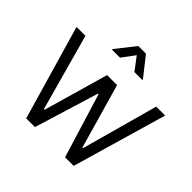

<svg xmlns="http://www.w3.org/2000/svg" viewBox="-220 -1137 1354 1354"><g transform="rotate(45 457.5 -460.0)"><path d="M15.6 -707H104.5L262.7 -134.8H269.5L408.2 -619.1H507.8L646.5 -134.8H652.3L810.5 -707H899.4L694.3 0H608.4L460.9 -481.4H455.1L307.6 0H220.7ZM457 -866.2 385.7 -770.5H305.7V-776.4L418.9 -919.9H495.1L608.4 -776.4V-770.5H529.3Z"/></g></svg>

Font: Pretendard GOV Variable
Style: Regular
Weight: 400
Designer: Base glyphs from Inter by Rasmus Andersson; Hangul glyphs from Noto Sans CJK(Source Han Sans) by Jang Soo-young and Kang
Foundry: Kil Hyung-jin
Version: Version 1.307;Glyphs 3.2 (3192)